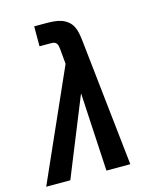

<svg xmlns="http://www.w3.org/2000/svg" viewBox="-129 -814 740 893"><g transform="rotate(-15 241.0 -367.5)"><path d="M-18 0 217 -529 210 -605Q210 -605 210 -605Q210 -605 210 -605Q210 -605 210 -605Q210 -605 210 -605Q209 -612 207.5 -618.5Q206 -625 202 -630Q198 -635 191.5 -637Q185 -639 178 -639H121V-735H178Q197 -735 215.5 -733.5Q234 -732 250.5 -726.5Q267 -721 281 -710Q295 -699 303 -683.5Q311 -668 314.5 -650.5Q318 -633 320 -615L387 0H272L251 -378L98 0Z"/></g></svg>

Font: Iosevka SS04
Style: Bold Italic
Weight: 700
Italic angle: -9°
Monospace: yes
Designer: Belleve Invis
Foundry: Belleve Invis
Version: Version 19.0.0; ttfautohint (v1.8.4)